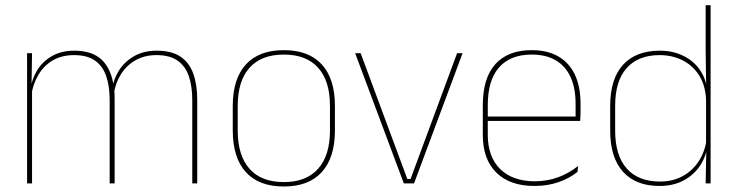

<svg xmlns="http://www.w3.org/2000/svg" viewBox="-20 -684 2751 716"><path d="M697 0V-310Q697 -363 684 -400.5Q671 -438 641.8 -458.2Q612.5 -478.5 563.5 -478.5Q519 -478.5 485.2 -459.2Q451.5 -440 430.8 -406.8Q410 -373.5 404 -331.5L393.5 -351.5H398.5Q403 -389 424 -421.8Q445 -454.5 480.5 -474.8Q516 -495 564.5 -495Q620 -495 653 -472.8Q686 -450.5 700.8 -409.2Q715.5 -368 715.5 -311V0ZM81 0V-485.5H99.5L97.5 -357.5H99.5V0ZM389 0V-309.5Q389 -362.5 376 -400.2Q363 -438 334 -458.2Q305 -478.5 256.5 -478.5Q210.5 -478.5 176.8 -458.8Q143 -439 122.8 -404.2Q102.5 -369.5 96 -325L85.5 -344H92.5Q97 -385 117 -419.2Q137 -453.5 172.5 -474.2Q208 -495 257.5 -495Q324 -495 359.8 -460.8Q395.5 -426.5 405 -358Q406.5 -346.5 407 -336Q407.5 -325.5 407.5 -314V0Z M1038.5 11.5Q945 11.5 896.5 -42.5Q848 -96.5 848 -197.5V-289Q848 -390 896.8 -443.5Q945.5 -497 1038.5 -497Q1131.5 -497 1180.2 -443.5Q1229 -390 1229 -289V-197.5Q1229 -96.5 1180.2 -42.5Q1131.5 11.5 1038.5 11.5ZM1038.5 -5Q1122 -5 1166.2 -54.5Q1210.5 -104 1210.5 -197.5V-289Q1210.5 -382 1166.5 -431.2Q1122.5 -480.5 1038.5 -480.5Q954.5 -480.5 910.5 -431.2Q866.5 -382 866.5 -289V-197.5Q866.5 -104 910.5 -54.5Q954.5 -5 1038.5 -5Z M1511 -16.5 1684.5 -485.5H1705L1524 0H1486L1304.5 -485.5H1325L1499 -16.5Z M1973 9.5Q1881.5 9.5 1831 -40.2Q1780.5 -90 1780.5 -180.5V-292.5Q1780.5 -392.5 1827.2 -444.8Q1874 -497 1963 -497Q2021.5 -497 2062.2 -473.5Q2103 -450 2124 -405.2Q2145 -360.5 2145 -296.5V-279.5Q2145 -268.5 2144.8 -257.5Q2144.5 -246.5 2143.5 -233H2126.5Q2126.5 -250.5 2126.5 -266.5Q2126.5 -282.5 2126.5 -296Q2126.5 -355.5 2107.8 -396.5Q2089 -437.5 2052.5 -459Q2016 -480.5 1963 -480.5Q1883 -480.5 1841 -432.5Q1799 -384.5 1799 -292.5V-243.5V-239.5V-181Q1799 -140 1810.8 -108Q1822.5 -76 1845 -53.8Q1867.5 -31.5 1900 -19.8Q1932.5 -8 1973.5 -8Q2021 -8 2061 -22.8Q2101 -37.5 2136 -65L2133.5 -43Q2104 -19 2063 -4.8Q2022 9.5 1973 9.5ZM1789 -233V-249.5H2137V-233Z M2439.5 9.5Q2350.5 9.5 2303 -43.8Q2255.5 -97 2255.5 -197V-289.5Q2255.5 -389.5 2303.2 -442.2Q2351 -495 2441 -495Q2491 -495 2531 -474.5Q2571 -454 2594.2 -417Q2617.5 -380 2618 -330H2624L2613 -313.5Q2610 -368.5 2585.8 -405Q2561.5 -441.5 2523.5 -460Q2485.5 -478.5 2440 -478.5Q2360 -478.5 2317 -430.2Q2274 -382 2274 -289.5V-197Q2274 -104.5 2317 -55.8Q2360 -7 2441.5 -7Q2488 -7 2524.5 -26.5Q2561 -46 2584.5 -81Q2608 -116 2615 -162.5L2624 -144H2618.5Q2614 -101.5 2591 -66.8Q2568 -32 2529.5 -11.2Q2491 9.5 2439.5 9.5ZM2611.5 0 2614 -130.5 2613 -138V-346.5L2613.5 -356L2611.5 -494.5V-664.5H2630V0Z"/></svg>

Font: Anek Gujarati Thin
Style: Regular
Weight: 250
Version: Version 1.003